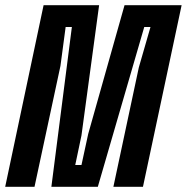

<svg xmlns="http://www.w3.org/2000/svg" viewBox="-54 -720 720 740"><path d="M114 -700H328L260 -198L236 -84H260L286 -204L426 -700H646L497 0H383L481 -460L526 -616H502L323 0H144L223 -616H199L179 -466L79 0H-34Z"/></svg>

Font: Space Mono
Style: Bold Italic
Weight: 700
Italic angle: -12°
Monospace: yes
Designer: Colophon Foundry / Benjamin Critton
Foundry: Colophon Foundry
Version: Version 1.000;PS 1.000;hotconv 1.0.81;makeotf.lib2.5.63406